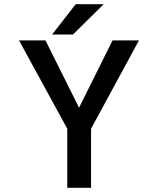

<svg xmlns="http://www.w3.org/2000/svg" viewBox="-20 -892 750 912"><path d="M299.5 0V-280.5L70.5 -700H196L355.5 -380.5L514.5 -700H640L412.5 -280.5V0ZM227.5 -728 339.5 -872H472.5L326.5 -728Z"/></svg>

Font: League Mono Medium
Style: Regular
Weight: 500
Width: 6
Designer: Tyler Finck
Foundry: The League of Moveable Type / Tyler Finck
Version: Version 2.300;RELEASE